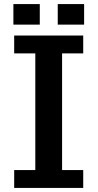

<svg xmlns="http://www.w3.org/2000/svg" viewBox="-20 -900 480 945"><path d="M49.8 -725.1H389.6V-637.2H285.6V-63H389.6V24.9H49.8V-63H153.8V-637.2H49.8ZM45.9 -879.9H175.8V-778.8H45.9ZM264.2 -879.9H394V-778.8H264.2Z"/></svg>

Font: FORM UDPGothic
Style: Bold
Weight: 700
Foundry: Pronama LLC
Version: Version 1.051